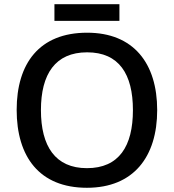

<svg xmlns="http://www.w3.org/2000/svg" viewBox="-20 -880 824 910"><path d="M546 -860H238V-781H546ZM725 -358C725 -580 613 -725 393 -725C166 -725 59 -579 59 -359C59 -138 166 10 392 10C613 10 725 -137 725 -358ZM174 -358C174 -529 242 -632 393 -632C544 -632 610 -529 610 -358C610 -187 544 -83 392 -83C242 -83 174 -187 174 -358Z"/></svg>

Font: Noto Sans Canadian Aboriginal Medium
Style: Regular
Weight: 500
Designer: Monotype Design Team, Typotheque's Kevin King
Foundry: Monotype Imaging Inc.
Version: Version 2.004